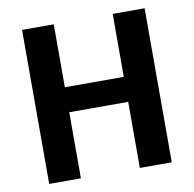

<svg xmlns="http://www.w3.org/2000/svg" viewBox="-78 -769 854 847"><g transform="rotate(-10 349.0 -345.0)"><path d="M481 -296H217V0H75V-690H217V-408H481V-690H624V0H481Z"/></g></svg>

Font: Mozilla Text BETA
Style: Bold
Weight: 700
Designer: Studio DRAMA
Foundry: Studio DRAMA
Version: Version 0.100